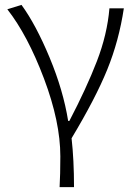

<svg xmlns="http://www.w3.org/2000/svg" viewBox="-20 -567 550 786"><path d="M224 199Q227 148 227 73Q227 -68 160 -245.5Q93 -423 10 -529L68 -547Q127 -466 183 -331.5Q239 -197 259 -72H264Q334 -206 376.5 -316Q419 -426 428 -533H487Q467 -400 419 -282Q371 -164 273 -1Q283 88 283 199Z"/></svg>

Font: Noto Sans Korean Light
Style: Regular
Weight: 300
Designer: Ryoko NISHIZUKA  (kana & ideographs); Paul D. Hunt (Latin, Greek & Cyrillic); Wenlong ZHANG  (bopomofo); Sandoll Communi
Foundry: Adobe Systems Incorporated
Version: Version 1.000;PS 1;hotconv 1.0.78;makeotf.lib2.5.61930